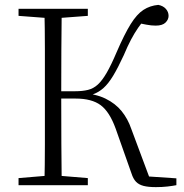

<svg xmlns="http://www.w3.org/2000/svg" viewBox="-20 -759 753 787"><path d="M56 0V-29L188 -40H207L340 -29V0ZM56 -694V-723H340V-694L207 -684H188ZM162 0Q164 -83 164 -166Q164 -249 164 -333V-390Q164 -474 164 -557.5Q164 -641 162 -723H233Q232 -641 231.5 -555.5Q231 -470 231 -377V-358Q231 -255 231.5 -169Q232 -83 233 0ZM519 -48 454 -232Q429 -301 392.5 -328Q356 -355 290 -355H199V-385H288Q318 -385 340.5 -390.5Q363 -396 381 -412.5Q399 -429 417.5 -461Q436 -493 458 -545Q490 -619 515.5 -660Q541 -701 568 -718.5Q595 -736 629 -739Q649 -735 660 -722.5Q671 -710 671 -694Q671 -679 658.5 -666.5Q646 -654 618 -654Q600 -654 579.5 -658Q559 -662 534 -667L583 -692Q562 -668 546.5 -645.5Q531 -623 517 -596.5Q503 -570 487 -532Q463 -480 443.5 -448Q424 -416 404.5 -398.5Q385 -381 361.5 -372.5Q338 -364 306 -359L309 -378Q371 -375 412 -355Q453 -335 478.5 -303.5Q504 -272 518 -231L596 -22L569 -37L703 -28V0Q688 3 666.5 5.5Q645 8 619 8Q588 8 568.5 3Q549 -2 537.5 -14Q526 -26 519 -48Z"/></svg>

Font: Noto Serif TC
Style: Regular
Weight: 200
Designer: Ryoko NISHIZUKA 西塚涼子 (kana & ideographs); Frank Grießhammer (Latin, Greek & Cyrillic); Wenlong ZHANG 张文龙 (bopomofo); San
Foundry: Adobe
Version: Version 2.001;hotconv 1.1.0;makeotfexe 2.6.0